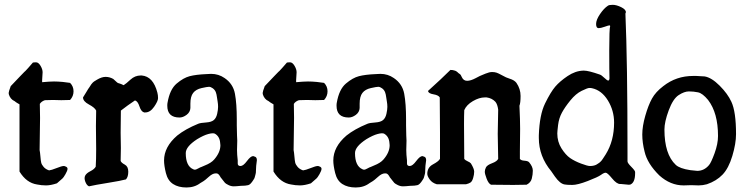

<svg xmlns="http://www.w3.org/2000/svg" viewBox="-20 -788 3144 812"><path d="M160.2 -482.4 158.2 -449.2V-440.4Q191.4 -443.4 208.5 -443.4Q225.6 -443.4 246.1 -441.4L276.4 -437.5Q291 -422.9 291 -401.9Q291 -380.9 276.4 -365.2Q259.8 -364.3 239.3 -364.3L204.1 -365.2Q185.5 -365.2 169.9 -364.3Q155.3 -359.4 148.4 -348.6Q149.4 -314.5 149.4 -289.6Q149.4 -264.6 147.5 -153.3Q149.4 -144.5 150.9 -126.5Q152.3 -108.4 154.3 -100.1Q156.2 -91.8 164.6 -82Q172.9 -72.3 187.5 -67.4Q197.3 -68.4 219.2 -77.1Q241.2 -85.9 249 -85.9H252L253.9 -85Q265.6 -82 265.6 -74.2Q265.6 -66.4 256.8 -51.3Q248 -36.1 244.1 -33.2L220.7 -12.7Q194.3 -3.9 174.8 -3.9Q155.3 -3.9 136.7 -7.8Q91.8 -14.6 62.5 -62.5V-346.7Q59.6 -348.6 52.7 -352.5Q45.9 -356.4 43 -359.4L33.2 -365.2Q25.4 -371.1 21 -379.9Q16.6 -388.7 16.6 -394.5Q16.6 -400.4 25.4 -423.8L66.4 -466.8Q81.1 -482.4 83 -483.9Q85 -485.4 87.9 -488.3Q95.7 -496.1 119.1 -523.4Q123 -524.4 132.8 -524.4Q142.6 -524.4 151.4 -509.8Q160.2 -495.1 160.2 -482.4Z M491.2 -162.1 490.2 -107.4Q493.2 -99.6 507.8 -91.8Q522.5 -84 522.5 -62Q522.5 -40 512.7 -29.3Q491.2 -23.4 436.5 -14.6Q381.8 -5.9 356.4 0Q346.7 -3.9 340.8 -19.5Q335 -35.2 340.3 -45.4Q345.7 -55.7 362.3 -64Q378.9 -72.3 384.8 -83Q386.7 -111.3 386.7 -156.2L385.7 -254.9Q385.7 -294.9 386.7 -320.3Q380.9 -333 356 -346.2Q331.1 -359.4 331.1 -376Q335.9 -382.8 345.2 -398.9Q354.5 -415 357.4 -418L366.2 -431.6Q373 -440.4 377.9 -443.4L390.6 -451.2Q410.2 -462.9 426.8 -462.9Q443.4 -462.9 459 -454.1Q472.7 -441.4 475.6 -439Q478.5 -436.5 484.9 -435.1Q491.2 -433.6 502.9 -427.7Q512.7 -433.6 531.7 -451.2Q550.8 -468.8 575.2 -468.8H579.1Q627.9 -464.8 645.5 -396.5Q648.4 -385.7 648.4 -373Q648.4 -360.4 631.8 -336.4Q615.2 -312.5 594.7 -312.5H589.8Q577.1 -315.4 569.8 -337.9Q562.5 -360.4 550.8 -363.3Q518.6 -341.8 491.2 -320.3Q490.2 -273.4 490.2 -226.6Z M1016.6 -2.9 997.1 -2Q979.5 0 968.3 0Q957 0 946.3 -5.4Q935.5 -10.7 931.6 -14.6Q927.7 -18.6 923.8 -24.4Q919.9 -30.3 916.5 -33.7Q913.1 -37.1 910.2 -43Q903.3 -54.7 895.5 -54.7H891.6Q878.9 -54.7 862.8 -40Q846.7 -25.4 840.8 -22Q835 -18.6 827.1 -13.7Q802.7 4.9 768.6 4.9Q734.4 4.9 711.9 -9.8Q689.5 -24.4 681.6 -56.2Q673.8 -87.9 673.8 -109.4Q673.8 -167 729.5 -214.8Q763.7 -242.2 818.4 -264.6Q828.1 -268.6 851.1 -270Q874 -271.5 884.3 -280.3Q894.5 -289.1 898.4 -306.6Q902.3 -324.2 902.3 -335.9Q902.3 -347.7 900.4 -358.4Q898.4 -369.1 897.5 -377Q896.5 -384.8 895.5 -388.7Q894.5 -392.6 892.6 -398.4Q888.7 -408.2 879.9 -414.6Q871.1 -420.9 863.8 -420.9Q856.4 -420.9 832.5 -415.5Q808.6 -410.2 796.9 -395Q785.2 -379.9 785.2 -349.6V-331.1Q784.2 -313.5 769 -302.2Q753.9 -291 739.3 -291Q687.5 -291 687.5 -340.8Q687.5 -349.6 688.5 -353.5Q698.2 -410.2 727.1 -434.6Q755.9 -459 782.2 -465.8Q808.6 -472.7 852.5 -474.6L873 -475.6Q904.3 -475.6 929.7 -458Q965.8 -433.6 973.6 -391.6Q981.4 -349.6 981.4 -283.2V-257.8L982.4 -214.8L983.4 -193.4L982.4 -153.3Q982.4 -134.8 985.4 -109.4V-96.7Q985.4 -85.9 997.1 -85.9Q1008.8 -85.9 1024.4 -106.9Q1040 -127.9 1050.8 -127.9Q1051.8 -127.9 1059.1 -125Q1066.4 -122.1 1066.4 -110.4L1063.5 -86.9L1062.5 -67.4Q1062.5 -56.6 1061 -52.2Q1059.6 -47.9 1058.6 -43Q1057.6 -38.1 1056.2 -34.7Q1054.7 -31.2 1051.8 -27.3Q1039.1 -6.8 1029.3 -4.9Q1019.5 -2.9 1016.6 -2.9ZM912.1 -173.8 911.1 -183.6Q909.2 -210.9 888.7 -222.7Q880.9 -226.6 860.8 -221.2Q840.8 -215.8 813.5 -199.2Q765.6 -168 765.6 -140.6Q765.6 -85.9 796.9 -72.3Q800.8 -70.3 804.7 -70.3Q808.6 -70.3 818.4 -75.7Q828.1 -81.1 832 -82L845.7 -87.9Q873 -98.6 885.7 -113.3Q912.1 -143.6 912.1 -173.8Z M1234.4 -482.4 1232.4 -449.2V-440.4Q1265.6 -443.4 1282.7 -443.4Q1299.8 -443.4 1320.3 -441.4L1350.6 -437.5Q1365.2 -422.9 1365.2 -401.9Q1365.2 -380.9 1350.6 -365.2Q1334 -364.3 1313.5 -364.3L1278.3 -365.2Q1259.8 -365.2 1244.1 -364.3Q1229.5 -359.4 1222.7 -348.6Q1223.6 -314.5 1223.6 -289.6Q1223.6 -264.6 1221.7 -153.3Q1223.6 -144.5 1225.1 -126.5Q1226.6 -108.4 1228.5 -100.1Q1230.5 -91.8 1238.8 -82Q1247.1 -72.3 1261.7 -67.4Q1271.5 -68.4 1293.5 -77.1Q1315.4 -85.9 1323.2 -85.9H1326.2L1328.1 -85Q1339.8 -82 1339.8 -74.2Q1339.8 -66.4 1331.1 -51.3Q1322.3 -36.1 1318.4 -33.2L1294.9 -12.7Q1268.6 -3.9 1249 -3.9Q1229.5 -3.9 1210.9 -7.8Q1166 -14.6 1136.7 -62.5V-346.7Q1133.8 -348.6 1127 -352.5Q1120.1 -356.4 1117.2 -359.4L1107.4 -365.2Q1099.6 -371.1 1095.2 -379.9Q1090.8 -388.7 1090.8 -394.5Q1090.8 -400.4 1099.6 -423.8L1140.6 -466.8Q1155.3 -482.4 1157.2 -483.9Q1159.2 -485.4 1162.1 -488.3Q1169.9 -496.1 1193.4 -523.4Q1197.3 -524.4 1207 -524.4Q1216.8 -524.4 1225.6 -509.8Q1234.4 -495.1 1234.4 -482.4Z M1732.4 -2.9 1712.9 -2Q1695.3 0 1684.1 0Q1672.9 0 1662.1 -5.4Q1651.4 -10.7 1647.5 -14.6Q1643.6 -18.6 1639.6 -24.4Q1635.7 -30.3 1632.3 -33.7Q1628.9 -37.1 1626 -43Q1619.1 -54.7 1611.3 -54.7H1607.4Q1594.7 -54.7 1578.6 -40Q1562.5 -25.4 1556.6 -22Q1550.8 -18.6 1543 -13.7Q1518.6 4.9 1484.4 4.9Q1450.2 4.9 1427.7 -9.8Q1405.3 -24.4 1397.5 -56.2Q1389.6 -87.9 1389.6 -109.4Q1389.6 -167 1445.3 -214.8Q1479.5 -242.2 1534.2 -264.6Q1543.9 -268.6 1566.9 -270Q1589.8 -271.5 1600.1 -280.3Q1610.4 -289.1 1614.3 -306.6Q1618.2 -324.2 1618.2 -335.9Q1618.2 -347.7 1616.2 -358.4Q1614.3 -369.1 1613.3 -377Q1612.3 -384.8 1611.3 -388.7Q1610.4 -392.6 1608.4 -398.4Q1604.5 -408.2 1595.7 -414.6Q1586.9 -420.9 1579.6 -420.9Q1572.3 -420.9 1548.3 -415.5Q1524.4 -410.2 1512.7 -395Q1501 -379.9 1501 -349.6V-331.1Q1500 -313.5 1484.9 -302.2Q1469.7 -291 1455.1 -291Q1403.3 -291 1403.3 -340.8Q1403.3 -349.6 1404.3 -353.5Q1414.1 -410.2 1442.9 -434.6Q1471.7 -459 1498 -465.8Q1524.4 -472.7 1568.4 -474.6L1588.9 -475.6Q1620.1 -475.6 1645.5 -458Q1681.6 -433.6 1689.5 -391.6Q1697.3 -349.6 1697.3 -283.2V-257.8L1698.2 -214.8L1699.2 -193.4L1698.2 -153.3Q1698.2 -134.8 1701.2 -109.4V-96.7Q1701.2 -85.9 1712.9 -85.9Q1724.6 -85.9 1740.2 -106.9Q1755.9 -127.9 1766.6 -127.9Q1767.6 -127.9 1774.9 -125Q1782.2 -122.1 1782.2 -110.4L1779.3 -86.9L1778.3 -67.4Q1778.3 -56.6 1776.9 -52.2Q1775.4 -47.9 1774.4 -43Q1773.4 -38.1 1772 -34.7Q1770.5 -31.2 1767.6 -27.3Q1754.9 -6.8 1745.1 -4.9Q1735.4 -2.9 1732.4 -2.9ZM1627.9 -173.8 1627 -183.6Q1625 -210.9 1604.5 -222.7Q1596.7 -226.6 1576.7 -221.2Q1556.6 -215.8 1529.3 -199.2Q1481.4 -168 1481.4 -140.6Q1481.4 -85.9 1512.7 -72.3Q1516.6 -70.3 1520.5 -70.3Q1524.4 -70.3 1534.2 -75.7Q1543.9 -81.1 1547.9 -82L1561.5 -87.9Q1588.9 -98.6 1601.6 -113.3Q1627.9 -143.6 1627.9 -173.8Z M1942.4 -262.7 1943.4 -116.2Q1947.3 -110.4 1957.5 -106Q1967.8 -101.6 1971.7 -96.7Q1985.4 -74.2 1985.4 -62Q1985.4 -49.8 1981 -35.2Q1976.6 -20.5 1969.7 -16.1Q1962.9 -11.7 1951.2 -8.8H1827.1Q1807.6 -14.6 1797.4 -28.8Q1787.1 -43 1787.1 -52.7Q1787.1 -80.1 1811 -92.8Q1835 -105.5 1840.8 -116.2V-227.5Q1840.8 -297.9 1839.8 -376Q1834 -385.7 1813 -389.2Q1792 -392.6 1790 -403.3Q1849.6 -457 1884.8 -492.2Q1893.6 -492.2 1898.4 -490.7Q1903.3 -489.3 1905.3 -488.8Q1907.2 -488.3 1910.2 -486.3Q1913.1 -484.4 1914.1 -483.4Q1919.9 -477.5 1924.3 -475.1Q1928.7 -472.7 1933.6 -460.9Q1940.4 -446.3 1955.6 -446.3Q1970.7 -446.3 1991.7 -457.5Q2012.7 -468.8 2019 -470.7Q2025.4 -472.7 2033.2 -476.6Q2049.8 -483.4 2061 -483.4Q2072.3 -483.4 2080.6 -480.5Q2088.9 -477.5 2102.1 -470.2Q2115.2 -462.9 2120.1 -460.9Q2125 -459 2135.7 -455.1Q2155.3 -449.2 2164.1 -437.5Q2181.6 -412.1 2181.6 -382.3Q2181.6 -352.5 2176.8 -340.8Q2179.7 -280.3 2179.7 -243.2L2178.7 -147.5V-116.2Q2182.6 -109.4 2197.8 -108.4Q2212.9 -107.4 2217.8 -101.6Q2233.4 -83 2233.4 -66.4Q2233.4 -49.8 2229 -32.7Q2224.6 -15.6 2207 -6.8Q2184.6 -5.9 2149.9 -5.9Q2115.2 -5.9 2056.6 -6.8Q2045.9 -11.7 2038.1 -32.2Q2030.3 -52.7 2030.3 -61.5Q2030.3 -70.3 2035.2 -80.1Q2040 -89.8 2061 -97.7Q2082 -105.5 2086.9 -116.2L2085 -221.7Q2085 -252 2086.9 -324.2Q2084 -346.7 2075.2 -357.4Q2060.5 -373 2038.1 -376H2030.3Q2006.8 -376 1980 -360.4Q1953.1 -344.7 1943.4 -322.3Q1942.4 -299.8 1942.4 -262.7Z M2557.6 -456.1Q2556.6 -483.4 2556.6 -574.7Q2556.6 -666 2560.5 -677.7Q2560.5 -680.7 2557.1 -680.7Q2553.7 -680.7 2537.1 -674.8Q2520.5 -668.9 2511.7 -668.9Q2501 -668.9 2501 -686.5Q2501 -704.1 2517.6 -728.5Q2534.2 -752.9 2550.8 -763.7Q2555.7 -767.6 2571.3 -767.6Q2586.9 -767.6 2606.9 -757.8Q2627 -748 2627 -736.3Q2627 -734.4 2625 -730.5Q2633.8 -525.4 2633.8 -145.5V-105.5Q2633.8 -98.6 2649.9 -82.5Q2666 -66.4 2666 -60.5V-55.7Q2666 -16.6 2646.5 -7.8Q2644.5 -6.8 2638.7 -6.8L2606.4 -9.8H2602.5Q2587.9 -9.8 2568.4 -33.7Q2548.8 -57.6 2541.5 -57.6Q2534.2 -57.6 2521.5 -48.3Q2508.8 -39.1 2465.8 -22.5Q2422.9 -5.9 2400.4 -5.9Q2377.9 -5.9 2368.2 -7.8Q2348.6 -10.7 2327.1 -41L2311.5 -63.5Q2258.8 -127 2258.8 -204.1V-215.8Q2261.7 -302.7 2285.2 -350.6Q2308.6 -398.4 2328.1 -421.4Q2347.7 -444.3 2380.4 -466.3Q2413.1 -488.3 2446.3 -489.3H2450.2Q2468.8 -489.3 2516.6 -472.7Q2523.4 -470.7 2535.6 -459Q2547.9 -447.3 2552.2 -447.3Q2556.6 -447.3 2557.6 -456.1ZM2483.4 -415Q2479.5 -416 2472.2 -416Q2464.8 -416 2439.9 -403.8Q2415 -391.6 2392.1 -363.3Q2369.1 -335 2356.4 -311.5Q2343.8 -288.1 2340.3 -259.8Q2336.9 -231.4 2336.9 -223.6Q2336.9 -188.5 2354.5 -160.6Q2372.1 -132.8 2391.1 -119.6Q2410.2 -106.4 2437.5 -96.2Q2464.8 -85.9 2475.1 -85.9Q2485.4 -85.9 2492.2 -87.9Q2499 -89.8 2502.4 -91.8Q2505.9 -93.8 2509.3 -96.2Q2512.7 -98.6 2515.1 -100.1Q2517.6 -101.6 2520.5 -105Q2523.4 -108.4 2524.9 -109.9Q2526.4 -111.3 2529.3 -116.2Q2532.2 -121.1 2533.2 -122.1Q2534.2 -123 2537.6 -128.9Q2541 -134.8 2542 -135.7Q2577.1 -192.4 2577.1 -269.5Q2577.1 -320.3 2550.8 -363.3Q2524.4 -406.2 2483.4 -415Z M2934.6 -3.9 2903.3 -4.9Q2890.6 -3.9 2871.1 -3.9Q2815.4 -3.9 2768.6 -45.9Q2717.8 -95.7 2706.1 -146.5Q2696.3 -184.6 2696.3 -219.2Q2696.3 -253.9 2709 -298.3Q2721.7 -342.8 2737.3 -371.1Q2752.9 -399.4 2785.2 -423.8Q2839.8 -466.8 2911.1 -466.8H2924.8Q2950.2 -465.8 2960 -464.8Q2989.3 -460 3023.4 -425.8Q3057.6 -391.6 3073.2 -357.4Q3092.8 -315.4 3092.8 -220.7Q3092.8 -180.7 3077.1 -128.4Q3061.5 -76.2 3035.6 -49.3Q3009.8 -22.5 2969.7 -8.8Q2952.1 -3.9 2934.6 -3.9ZM2899.4 -68.4 2928.7 -65.4Q2958 -65.4 2978.5 -89.8Q2987.3 -99.6 3002 -139.6Q3016.6 -179.7 3016.6 -212.9Q3016.6 -310.5 2974.6 -365.2Q2951.2 -393.6 2932.1 -397.5Q2913.1 -401.4 2893.6 -401.4Q2874 -401.4 2850.1 -385.7Q2826.2 -370.1 2808.1 -321.3Q2790 -272.5 2790 -240.2Q2790 -135.7 2837.9 -90.8Q2854.5 -75.2 2899.4 -68.4Z"/></svg>

Font: Essays1743
Style: Medium
Weight: 500
Designer: Based on the typeface in a 1743 English translation of the essays of Montaigne.  PostScript/TrueType font designed by Jo
Version: Version 002.100